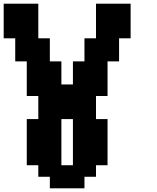

<svg xmlns="http://www.w3.org/2000/svg" viewBox="-20 -895 852 1040"><path d="M250 125H437.5V62.5H500V0H562.5V-250H500V-375H562.5V-562.5H625V-687.5H687.5V-875H500V-687.5H437.5V-562.5H375V-437.5H312.5V-562.5H250V-687.5H187.5V-875H0V-687.5H62.5V-562.5H125V-375H187.5V-250H125V0H187.5V62.5H250ZM375 0H312.5V-250H375Z"/></svg>

Font: Faithful 32x
Style: Semibold
Weight: 400
Foundry: Faithful Resource Pack
Version: Version 1.0; January 27, 2023